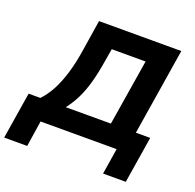

<svg xmlns="http://www.w3.org/2000/svg" viewBox="-183 -860 1204 1184"><g transform="rotate(20 419.0 -267.5)"><path d="M-35 170 14 -136H91Q128 -175 155 -226Q182 -277 203 -346Q224 -415 238 -507L269 -705H809L718 -136H812L763 170H614L641 0H142L116 170ZM258 -136H554L624 -569H402L389 -492Q375 -404 357 -339.5Q339 -275 314.5 -226Q290 -177 258 -136Z"/></g></svg>

Font: Nunito Sans 7pt ExtraBold
Style: Italic
Weight: 800
Italic angle: -9°
Designer: Vernon Adams
Foundry: Vernon Adams
Version: Version 3.101;gftools[0.9.27]